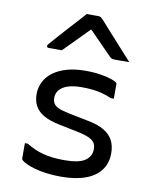

<svg xmlns="http://www.w3.org/2000/svg" viewBox="-91 -892 782 969"><g transform="rotate(10 300.0 -407.5)"><path d="M291 -77Q366 -77 397 -99Q428 -121 428 -157Q428 -176 420.5 -188.5Q413 -201 393 -211Q373 -221 335 -229L237 -249Q187 -259 156 -276Q125 -293 110 -319.5Q95 -346 95 -381Q95 -415 109.5 -444Q124 -473 152.5 -494.5Q181 -516 222.5 -528Q264 -540 319 -540Q364 -540 398.5 -534Q433 -528 454.5 -520.5Q476 -513 480 -507Q482 -506 482.5 -504.5Q483 -503 483 -502Q483 -501 483 -499Q483 -480 483 -462Q483 -444 483 -426H468Q442 -437 419.5 -443Q397 -449 372 -452Q347 -455 314 -455Q272 -455 244 -446Q216 -437 201 -419.5Q186 -402 186 -379Q186 -362 193 -350Q200 -338 218.5 -329.5Q237 -321 271 -314L371 -294Q425 -284 457 -265Q489 -246 503.5 -218Q518 -190 518 -152Q518 -101 491 -65Q464 -29 412.5 -10.5Q361 8 288 8Q249 8 214.5 3.5Q180 -1 153.5 -8.5Q127 -16 109 -24.5Q91 -33 83 -41Q82 -43 81 -44.5Q80 -46 80 -48Q80 -68 80 -88Q80 -108 80 -127H95Q116 -114 137.5 -104.5Q159 -95 182 -89Q205 -83 232 -80Q259 -77 291 -77ZM274 -823Q289 -823 304 -823Q319 -823 334 -823Q342 -823 347.5 -819Q353 -815 366 -801Q373 -792 392 -771.5Q411 -751 435 -724Q459 -697 483.5 -670Q508 -643 528 -621Q509 -621 491.5 -621Q474 -621 455 -621Q444 -621 438.5 -623Q433 -625 426 -632Q413 -645 378 -681Q343 -717 291 -770L337 -749H284L329 -770Q278 -718 243.5 -683Q209 -648 182 -621H116Q112 -621 109.5 -622Q107 -623 106 -625.5Q105 -628 105 -630Q105 -634 109 -638.5Q113 -643 126 -658Q138 -672 158 -694.5Q178 -717 201 -742Q224 -767 244 -789Q264 -811 274 -823Z"/></g></svg>

Font: RecMonoLinear Nerd Font Mono
Style: Regular
Weight: 400
Monospace: yes
Version: Version 1.085; ttfautohint (v1.8.4.7-5d5b);Nerd Fonts 3.2.1